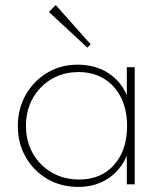

<svg xmlns="http://www.w3.org/2000/svg" viewBox="-20 -724 629 754"><path d="M287 10Q219 10 165.5 -21.5Q112 -53 81 -107Q50 -161 50 -229Q50 -297 81 -351.5Q112 -406 165 -438Q218 -470 285 -470Q338 -470 380.5 -450.5Q423 -431 451.5 -395Q480 -359 491 -309V-152Q479 -102 450.5 -65.5Q422 -29 380.5 -9.5Q339 10 287 10ZM291 -19Q377 -19 428 -76.5Q479 -134 479 -229Q479 -293 455.5 -340.5Q432 -388 389 -414.5Q346 -441 289 -441Q229 -441 182.5 -413.5Q136 -386 109 -338.5Q82 -291 82 -230Q82 -169 109 -121.5Q136 -74 183.5 -46.5Q231 -19 291 -19ZM478 0V-123L487 -237L478 -348V-460H509V0ZM323 -537 172 -677 199 -704 336 -550Z"/></svg>

Font: Marine Company Thin
Style: Regular
Weight: 100
Designer: Rodrigo Fuenzalida
Foundry: fragTYPE
Version: Version 1.000